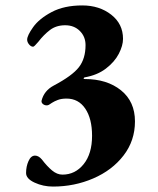

<svg xmlns="http://www.w3.org/2000/svg" viewBox="-20 -649 580 707"><path d="M76 -12Q76 -36 85 -56Q94 -76 109 -76Q122 -76 134 -62Q153 -37 171.5 -21.5Q190 -6 210 -6Q257 -6 288 -44.5Q319 -83 319 -149Q319 -212 294 -249Q269 -286 225 -286Q206 -286 193 -281Q180 -276 171.5 -270.5Q163 -265 160 -263Q156 -261 152 -261Q144 -261 138 -266Q132 -271 133 -278Q142 -315 178 -334Q246 -370 270.5 -401.5Q295 -433 295 -483Q295 -514 274 -535Q253 -556 220 -556Q187 -556 164 -538.5Q141 -521 121 -495Q106 -477 102 -477Q94 -477 87 -485.5Q80 -494 80 -503Q80 -518 102 -549Q124 -580 170 -604.5Q216 -629 283 -629Q346 -629 389.5 -595Q433 -561 433 -506Q433 -481 417.5 -451Q402 -421 370 -396.5Q338 -372 291 -364Q288 -362 288 -360Q288 -358 292 -358Q374 -358 425.5 -316.5Q477 -275 477 -202Q477 -131 435 -76.5Q393 -22 323.5 8Q254 38 175 38Q139 38 107.5 23.5Q76 9 76 -12Z"/></svg>

Font: EB Garamond ExtraBold
Style: Regular
Weight: 800
Designer: Georg Duffner and Octavio Pardo
Foundry: Georg Duffner
Version: Version 1.000